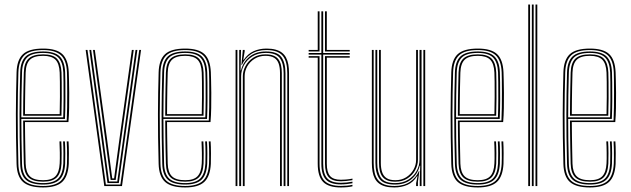

<svg xmlns="http://www.w3.org/2000/svg" viewBox="-20 -820 2780 846"><path d="M170 6Q109 6 81.8 -18.1Q54.5 -42.2 53 -98Q51.2 -161.2 50.6 -215.1Q50 -269 50 -317Q50 -365 50.9 -410.1Q51.8 -455.2 53 -501Q54.5 -556.2 81.1 -581.1Q107.8 -606 170 -606Q228.2 -606 254.4 -581.9Q280.5 -557.8 283 -502Q283.2 -493.5 284 -469Q284.8 -444.5 285 -411.5Q285.2 -378.5 284.6 -344.2Q284 -310 281.5 -282H90Q90.2 -251.8 90.6 -222.4Q91 -193 91.6 -162.6Q92.2 -132.2 93 -99Q94.2 -60.2 111.8 -43.1Q129.2 -26 170 -26Q207.8 -26 224.4 -43.5Q241 -61 243 -100Q244 -119 243.6 -148.6Q243.2 -178.2 242 -197H250Q251.5 -173.2 251.6 -144Q251.8 -114.8 251 -99.5Q248.8 -56.8 229.9 -38.1Q211 -19.5 170 -19.5Q125.5 -19.5 105.9 -38Q86.2 -56.5 85 -98.8Q84 -137 83.4 -168.9Q82.8 -200.8 82.5 -230Q82.2 -259.2 82 -289H274Q275.2 -314.5 275.8 -347.6Q276.2 -380.8 276.1 -413Q276 -445.2 275.8 -469.5Q275.5 -493.8 275 -501.8Q272.8 -554.8 248 -577.1Q223.2 -599.5 170 -599.5Q111.2 -599.5 86.9 -575.9Q62.5 -552.2 61 -500.8Q59.8 -455 58.9 -409.8Q58 -364.5 58 -316.6Q58 -268.8 58.6 -215Q59.2 -161.2 61 -98.2Q62.2 -46 87.6 -23.2Q113 -0.5 170 -0.5Q223.5 -0.5 247.9 -23.2Q272.2 -46 275 -98.5Q275.5 -107.2 275.6 -124.9Q275.8 -142.5 275.4 -162.2Q275 -182 274 -197H282Q283.5 -174.8 283.6 -144.2Q283.8 -113.8 283 -98Q280 -42.2 253.8 -18.1Q227.5 6 170 6ZM170 -6.8Q117.2 -6.8 93.8 -28.1Q70.2 -49.5 69 -98.5Q67.2 -162 66.6 -215.9Q66 -269.8 66 -317.4Q66 -365 66.9 -409.9Q67.8 -454.8 69 -500.5Q70.2 -549.5 93.4 -571.4Q116.5 -593.2 170 -593.2Q220 -593.2 242.5 -571.9Q265 -550.5 267 -501.2Q267.5 -490.8 268 -455.5Q268.5 -420.2 268.2 -376.5Q268 -332.8 266.2 -296H74Q74 -253.2 74.8 -203.2Q75.5 -153.2 77 -98.8Q78.2 -53 99.9 -33.1Q121.5 -13.2 170 -13.2Q215.2 -13.2 235.9 -33.2Q256.5 -53.2 259 -99.2Q259.8 -112.8 259.6 -143.2Q259.5 -173.8 258 -197H266Q267.5 -174.5 267.6 -143.6Q267.8 -112.8 267 -98.8Q264.5 -49.5 241.9 -28.1Q219.2 -6.8 170 -6.8ZM74 -303H258.5Q260 -342.8 260.1 -384.4Q260.2 -426 259.9 -458.1Q259.5 -490.2 259 -501Q257 -546.5 236.8 -566.6Q216.5 -586.8 170 -586.8Q119.2 -586.8 98.8 -565.8Q78.2 -544.8 77 -500.2Q75.5 -449.8 74.8 -400.8Q74 -351.8 74 -303ZM82 -310Q82 -342.5 82.4 -372.5Q82.8 -402.5 83.4 -433.6Q84 -464.8 85 -500.2Q86.2 -543.2 106 -561.9Q125.8 -580.5 170 -580.5Q213.2 -580.5 231.2 -561.1Q249.2 -541.8 251 -500.8Q251.5 -488.5 251.9 -457.2Q252.2 -426 252.1 -386.6Q252 -347.2 250.8 -310ZM90 -317H243Q244 -354.8 244.1 -392.6Q244.2 -430.5 243.9 -459.8Q243.5 -489 243 -500.2Q241.2 -539.8 224.4 -556.9Q207.5 -574 170 -574Q129.5 -574 111.9 -556.8Q94.2 -539.5 93 -500Q92 -466 91.4 -435.4Q90.8 -404.8 90.5 -375.8Q90.2 -346.8 90 -317Z M439.5 0 357.5 -600H365.5L446.5 -6.8H510.5L593.5 -600H601.5L517.5 0ZM453.5 -13.5 427.2 -207.2 373.8 -600H381.8L435 -209.5L460.5 -20.5H496.8L522.5 -208L577.2 -600H585.2L530 -205.2L503.5 -13.5ZM467.5 -27.2 442.8 -211.8 389.8 -600H397.8L450.8 -213.8L474.5 -34H482.8L507 -212.8L561 -600H569.2L514.8 -210.8L489.8 -27.2Z M796 6Q735 6 707.8 -18.1Q680.5 -42.2 679 -98Q677.2 -161.2 676.6 -215.1Q676 -269 676 -317Q676 -365 676.9 -410.1Q677.8 -455.2 679 -501Q680.5 -556.2 707.1 -581.1Q733.8 -606 796 -606Q854.2 -606 880.4 -581.9Q906.5 -557.8 909 -502Q909.2 -493.5 910 -469Q910.8 -444.5 911 -411.5Q911.2 -378.5 910.6 -344.2Q910 -310 907.5 -282H716Q716.2 -251.8 716.6 -222.4Q717 -193 717.6 -162.6Q718.2 -132.2 719 -99Q720.2 -60.2 737.8 -43.1Q755.2 -26 796 -26Q833.8 -26 850.4 -43.5Q867 -61 869 -100Q870 -119 869.6 -148.6Q869.2 -178.2 868 -197H876Q877.5 -173.2 877.6 -144Q877.8 -114.8 877 -99.5Q874.8 -56.8 855.9 -38.1Q837 -19.5 796 -19.5Q751.5 -19.5 731.9 -38Q712.2 -56.5 711 -98.8Q710 -137 709.4 -168.9Q708.8 -200.8 708.5 -230Q708.2 -259.2 708 -289H900Q901.2 -314.5 901.8 -347.6Q902.2 -380.8 902.1 -413Q902 -445.2 901.8 -469.5Q901.5 -493.8 901 -501.8Q898.8 -554.8 874 -577.1Q849.2 -599.5 796 -599.5Q737.2 -599.5 712.9 -575.9Q688.5 -552.2 687 -500.8Q685.8 -455 684.9 -409.8Q684 -364.5 684 -316.6Q684 -268.8 684.6 -215Q685.2 -161.2 687 -98.2Q688.2 -46 713.6 -23.2Q739 -0.5 796 -0.5Q849.5 -0.5 873.9 -23.2Q898.2 -46 901 -98.5Q901.5 -107.2 901.6 -124.9Q901.8 -142.5 901.4 -162.2Q901 -182 900 -197H908Q909.5 -174.8 909.6 -144.2Q909.8 -113.8 909 -98Q906 -42.2 879.8 -18.1Q853.5 6 796 6ZM796 -6.8Q743.2 -6.8 719.8 -28.1Q696.2 -49.5 695 -98.5Q693.2 -162 692.6 -215.9Q692 -269.8 692 -317.4Q692 -365 692.9 -409.9Q693.8 -454.8 695 -500.5Q696.2 -549.5 719.4 -571.4Q742.5 -593.2 796 -593.2Q846 -593.2 868.5 -571.9Q891 -550.5 893 -501.2Q893.5 -490.8 894 -455.5Q894.5 -420.2 894.2 -376.5Q894 -332.8 892.2 -296H700Q700 -253.2 700.8 -203.2Q701.5 -153.2 703 -98.8Q704.2 -53 725.9 -33.1Q747.5 -13.2 796 -13.2Q841.2 -13.2 861.9 -33.2Q882.5 -53.2 885 -99.2Q885.8 -112.8 885.6 -143.2Q885.5 -173.8 884 -197H892Q893.5 -174.5 893.6 -143.6Q893.8 -112.8 893 -98.8Q890.5 -49.5 867.9 -28.1Q845.2 -6.8 796 -6.8ZM700 -303H884.5Q886 -342.8 886.1 -384.4Q886.2 -426 885.9 -458.1Q885.5 -490.2 885 -501Q883 -546.5 862.8 -566.6Q842.5 -586.8 796 -586.8Q745.2 -586.8 724.8 -565.8Q704.2 -544.8 703 -500.2Q701.5 -449.8 700.8 -400.8Q700 -351.8 700 -303ZM708 -310Q708 -342.5 708.4 -372.5Q708.8 -402.5 709.4 -433.6Q710 -464.8 711 -500.2Q712.2 -543.2 732 -561.9Q751.8 -580.5 796 -580.5Q839.2 -580.5 857.2 -561.1Q875.2 -541.8 877 -500.8Q877.5 -488.5 877.9 -457.2Q878.2 -426 878.1 -386.6Q878 -347.2 876.8 -310ZM716 -317H869Q870 -354.8 870.1 -392.6Q870.2 -430.5 869.9 -459.8Q869.5 -489 869 -500.2Q867.2 -539.8 850.4 -556.9Q833.5 -574 796 -574Q755.5 -574 737.9 -556.8Q720.2 -539.5 719 -500Q718 -466 717.4 -435.4Q716.8 -404.8 716.5 -375.8Q716.2 -346.8 716 -317Z M1245.8 0V-497.5Q1245.8 -522.2 1241.2 -541.2Q1236.8 -560.2 1226.4 -573.2Q1216 -586.2 1198.1 -592.9Q1180.2 -599.5 1153.5 -599.5Q1113.5 -599.5 1086.2 -581.5Q1059 -563.5 1045.8 -533.8H1043.8L1050 -600H1058V-593.2L1052 -556.5H1054Q1071.8 -582.8 1097.4 -594.4Q1123 -606 1154.2 -606Q1177.2 -606 1194.1 -601.4Q1211 -596.8 1222.4 -587.9Q1233.8 -579 1240.6 -565.9Q1247.5 -552.8 1250.5 -535.6Q1253.5 -518.5 1253.5 -497.5V0ZM1018 0V-600H1026V0ZM1050 0V-484.5Q1050 -507.2 1061.8 -529.2Q1073.5 -551.2 1095.9 -565.9Q1118.2 -580.5 1150 -580.5Q1170.8 -580.5 1184.6 -575Q1198.5 -569.5 1206.6 -558.9Q1214.8 -548.2 1218.2 -532.9Q1221.8 -517.5 1221.8 -497.5V0H1213.8V-497.5Q1213.8 -522.2 1208 -539.2Q1202.2 -556.2 1188.4 -565.1Q1174.5 -574 1149.5 -574Q1122.5 -574 1101.9 -561.1Q1081.2 -548.2 1069.6 -527.8Q1058 -507.2 1058 -484.5V0ZM1034 0V-600H1042L1040 -510.2H1042Q1051 -547 1079.4 -570.1Q1107.8 -593.2 1151.8 -593.2Q1201.8 -593.2 1219.8 -568.5Q1237.8 -543.8 1237.8 -497.5V0H1229.8V-497.5Q1229.8 -540.8 1213.1 -563.8Q1196.5 -586.8 1151 -586.8Q1116.5 -586.8 1092.2 -571.6Q1068 -556.5 1055.2 -533Q1042.5 -509.5 1042.5 -484.5V0Z M1482 -7.5Q1436 -7.5 1416 -28.8Q1396 -50 1396 -99V-579.5H1340V-586.5H1396V-770H1404V-586.5H1521V-579.5H1404V-99Q1404 -53.8 1422.1 -34.1Q1440.2 -14.5 1482 -14.5Q1494 -14.5 1506.8 -15.8Q1519.5 -17 1533 -19.5V-12.5Q1521.2 -10.2 1508 -8.9Q1494.8 -7.5 1482 -7.5ZM1482 6Q1427.5 6 1403.8 -18.4Q1380 -42.8 1380 -99V-566H1340V-572.8H1388V-99Q1388 -46.2 1409.8 -23.5Q1431.5 -0.8 1482 -0.8Q1494.5 -0.8 1508.1 -2Q1521.8 -3.2 1533 -5.8V1Q1512.5 6 1482 6ZM1482 -21.2Q1444.5 -21.2 1428.2 -39.4Q1412 -57.5 1412 -99V-572.8H1521V-566H1420V-99Q1420 -61 1434.4 -44.5Q1448.8 -28 1482 -28Q1490 -28 1503.5 -28.9Q1517 -29.8 1533 -33V-26.2Q1518.5 -23.8 1505.4 -22.5Q1492.2 -21.2 1482 -21.2ZM1340 -593.2V-600H1380V-770H1388V-593.2ZM1412 -593.2V-770H1420V-600H1521V-593.2Z M1717.2 6Q1694.2 6 1677.5 1.4Q1660.8 -3.2 1649.4 -12.1Q1638 -21 1631.2 -34.1Q1624.5 -47.2 1621.5 -64.4Q1618.5 -81.5 1618.5 -102.5V-600H1626.5V-102.5Q1626.5 -78 1630.9 -59Q1635.2 -40 1645.6 -27Q1656 -14 1673.8 -7.2Q1691.5 -0.5 1718.2 -0.5Q1759.5 -0.5 1786.4 -18.9Q1813.2 -37.2 1825.8 -66.2H1827.8L1821.5 -19.5V0H1813.5V-12.8L1819.5 -43.5H1817.5Q1801.2 -17 1775.2 -5.5Q1749.2 6 1717.2 6ZM1845.5 0V-600H1853.5V0ZM1721.8 -19.5Q1701 -19.5 1687.1 -25.1Q1673.2 -30.8 1665.1 -41.4Q1657 -52 1653.5 -67.5Q1650 -83 1650 -102.5V-600H1658V-102.5Q1658 -78.5 1663.8 -61.4Q1669.5 -44.2 1683.4 -35.1Q1697.2 -26 1722 -26Q1749.2 -26 1769.8 -38.9Q1790.2 -51.8 1801.9 -72.2Q1813.5 -92.8 1813.5 -115.5V-600H1821.5V-115.5Q1821.5 -93 1809.9 -70.9Q1798.2 -48.8 1776 -34.1Q1753.8 -19.5 1721.8 -19.5ZM1719.8 -6.8Q1670 -6.8 1652.1 -31.8Q1634.2 -56.8 1634.2 -102.5V-600H1642.2V-102.5Q1642.2 -61.8 1658 -37.5Q1673.8 -13.2 1720.5 -13.2Q1755.2 -13.2 1779.2 -28.4Q1803.2 -43.5 1815.9 -67Q1828.5 -90.5 1828.5 -115.5V-600H1837.5V0H1829.5V-28.5L1831.5 -89.8H1829.5Q1820.8 -53.5 1792.5 -30.1Q1764.2 -6.8 1719.8 -6.8Z M2085.5 6Q2024.5 6 1997.2 -18.1Q1970 -42.2 1968.5 -98Q1966.8 -161.2 1966.1 -215.1Q1965.5 -269 1965.5 -317Q1965.5 -365 1966.4 -410.1Q1967.2 -455.2 1968.5 -501Q1970 -556.2 1996.6 -581.1Q2023.2 -606 2085.5 -606Q2143.8 -606 2169.9 -581.9Q2196 -557.8 2198.5 -502Q2198.8 -493.5 2199.5 -469Q2200.2 -444.5 2200.5 -411.5Q2200.8 -378.5 2200.1 -344.2Q2199.5 -310 2197 -282H2005.5Q2005.8 -251.8 2006.1 -222.4Q2006.5 -193 2007.1 -162.6Q2007.8 -132.2 2008.5 -99Q2009.8 -60.2 2027.2 -43.1Q2044.8 -26 2085.5 -26Q2123.2 -26 2139.9 -43.5Q2156.5 -61 2158.5 -100Q2159.5 -119 2159.1 -148.6Q2158.8 -178.2 2157.5 -197H2165.5Q2167 -173.2 2167.1 -144Q2167.2 -114.8 2166.5 -99.5Q2164.2 -56.8 2145.4 -38.1Q2126.5 -19.5 2085.5 -19.5Q2041 -19.5 2021.4 -38Q2001.8 -56.5 2000.5 -98.8Q1999.5 -137 1998.9 -168.9Q1998.2 -200.8 1998 -230Q1997.8 -259.2 1997.5 -289H2189.5Q2190.8 -314.5 2191.2 -347.6Q2191.8 -380.8 2191.6 -413Q2191.5 -445.2 2191.2 -469.5Q2191 -493.8 2190.5 -501.8Q2188.2 -554.8 2163.5 -577.1Q2138.8 -599.5 2085.5 -599.5Q2026.8 -599.5 2002.4 -575.9Q1978 -552.2 1976.5 -500.8Q1975.2 -455 1974.4 -409.8Q1973.5 -364.5 1973.5 -316.6Q1973.5 -268.8 1974.1 -215Q1974.8 -161.2 1976.5 -98.2Q1977.8 -46 2003.1 -23.2Q2028.5 -0.5 2085.5 -0.5Q2139 -0.5 2163.4 -23.2Q2187.8 -46 2190.5 -98.5Q2191 -107.2 2191.1 -124.9Q2191.2 -142.5 2190.9 -162.2Q2190.5 -182 2189.5 -197H2197.5Q2199 -174.8 2199.1 -144.2Q2199.2 -113.8 2198.5 -98Q2195.5 -42.2 2169.2 -18.1Q2143 6 2085.5 6ZM2085.5 -6.8Q2032.8 -6.8 2009.2 -28.1Q1985.8 -49.5 1984.5 -98.5Q1982.8 -162 1982.1 -215.9Q1981.5 -269.8 1981.5 -317.4Q1981.5 -365 1982.4 -409.9Q1983.2 -454.8 1984.5 -500.5Q1985.8 -549.5 2008.9 -571.4Q2032 -593.2 2085.5 -593.2Q2135.5 -593.2 2158 -571.9Q2180.5 -550.5 2182.5 -501.2Q2183 -490.8 2183.5 -455.5Q2184 -420.2 2183.8 -376.5Q2183.5 -332.8 2181.8 -296H1989.5Q1989.5 -253.2 1990.2 -203.2Q1991 -153.2 1992.5 -98.8Q1993.8 -53 2015.4 -33.1Q2037 -13.2 2085.5 -13.2Q2130.8 -13.2 2151.4 -33.2Q2172 -53.2 2174.5 -99.2Q2175.2 -112.8 2175.1 -143.2Q2175 -173.8 2173.5 -197H2181.5Q2183 -174.5 2183.1 -143.6Q2183.2 -112.8 2182.5 -98.8Q2180 -49.5 2157.4 -28.1Q2134.8 -6.8 2085.5 -6.8ZM1989.5 -303H2174Q2175.5 -342.8 2175.6 -384.4Q2175.8 -426 2175.4 -458.1Q2175 -490.2 2174.5 -501Q2172.5 -546.5 2152.2 -566.6Q2132 -586.8 2085.5 -586.8Q2034.8 -586.8 2014.2 -565.8Q1993.8 -544.8 1992.5 -500.2Q1991 -449.8 1990.2 -400.8Q1989.5 -351.8 1989.5 -303ZM1997.5 -310Q1997.5 -342.5 1997.9 -372.5Q1998.2 -402.5 1998.9 -433.6Q1999.5 -464.8 2000.5 -500.2Q2001.8 -543.2 2021.5 -561.9Q2041.2 -580.5 2085.5 -580.5Q2128.8 -580.5 2146.8 -561.1Q2164.8 -541.8 2166.5 -500.8Q2167 -488.5 2167.4 -457.2Q2167.8 -426 2167.6 -386.6Q2167.5 -347.2 2166.2 -310ZM2005.5 -317H2158.5Q2159.5 -354.8 2159.6 -392.6Q2159.8 -430.5 2159.4 -459.8Q2159 -489 2158.5 -500.2Q2156.8 -539.8 2139.9 -556.9Q2123 -574 2085.5 -574Q2045 -574 2027.4 -556.8Q2009.8 -539.5 2008.5 -500Q2007.5 -466 2006.9 -435.4Q2006.2 -404.8 2006 -375.8Q2005.8 -346.8 2005.5 -317Z M2339.5 0V-800H2347.5V0ZM2307.5 0V-800H2315.5V0ZM2323.5 0V-800H2331.5V0Z M2579.5 6Q2518.5 6 2491.2 -18.1Q2464 -42.2 2462.5 -98Q2460.8 -161.2 2460.1 -215.1Q2459.5 -269 2459.5 -317Q2459.5 -365 2460.4 -410.1Q2461.2 -455.2 2462.5 -501Q2464 -556.2 2490.6 -581.1Q2517.2 -606 2579.5 -606Q2637.8 -606 2663.9 -581.9Q2690 -557.8 2692.5 -502Q2692.8 -493.5 2693.5 -469Q2694.2 -444.5 2694.5 -411.5Q2694.8 -378.5 2694.1 -344.2Q2693.5 -310 2691 -282H2499.5Q2499.8 -251.8 2500.1 -222.4Q2500.5 -193 2501.1 -162.6Q2501.8 -132.2 2502.5 -99Q2503.8 -60.2 2521.2 -43.1Q2538.8 -26 2579.5 -26Q2617.2 -26 2633.9 -43.5Q2650.5 -61 2652.5 -100Q2653.5 -119 2653.1 -148.6Q2652.8 -178.2 2651.5 -197H2659.5Q2661 -173.2 2661.1 -144Q2661.2 -114.8 2660.5 -99.5Q2658.2 -56.8 2639.4 -38.1Q2620.5 -19.5 2579.5 -19.5Q2535 -19.5 2515.4 -38Q2495.8 -56.5 2494.5 -98.8Q2493.5 -137 2492.9 -168.9Q2492.2 -200.8 2492 -230Q2491.8 -259.2 2491.5 -289H2683.5Q2684.8 -314.5 2685.2 -347.6Q2685.8 -380.8 2685.6 -413Q2685.5 -445.2 2685.2 -469.5Q2685 -493.8 2684.5 -501.8Q2682.2 -554.8 2657.5 -577.1Q2632.8 -599.5 2579.5 -599.5Q2520.8 -599.5 2496.4 -575.9Q2472 -552.2 2470.5 -500.8Q2469.2 -455 2468.4 -409.8Q2467.5 -364.5 2467.5 -316.6Q2467.5 -268.8 2468.1 -215Q2468.8 -161.2 2470.5 -98.2Q2471.8 -46 2497.1 -23.2Q2522.5 -0.5 2579.5 -0.5Q2633 -0.5 2657.4 -23.2Q2681.8 -46 2684.5 -98.5Q2685 -107.2 2685.1 -124.9Q2685.2 -142.5 2684.9 -162.2Q2684.5 -182 2683.5 -197H2691.5Q2693 -174.8 2693.1 -144.2Q2693.2 -113.8 2692.5 -98Q2689.5 -42.2 2663.2 -18.1Q2637 6 2579.5 6ZM2579.5 -6.8Q2526.8 -6.8 2503.2 -28.1Q2479.8 -49.5 2478.5 -98.5Q2476.8 -162 2476.1 -215.9Q2475.5 -269.8 2475.5 -317.4Q2475.5 -365 2476.4 -409.9Q2477.2 -454.8 2478.5 -500.5Q2479.8 -549.5 2502.9 -571.4Q2526 -593.2 2579.5 -593.2Q2629.5 -593.2 2652 -571.9Q2674.5 -550.5 2676.5 -501.2Q2677 -490.8 2677.5 -455.5Q2678 -420.2 2677.8 -376.5Q2677.5 -332.8 2675.8 -296H2483.5Q2483.5 -253.2 2484.2 -203.2Q2485 -153.2 2486.5 -98.8Q2487.8 -53 2509.4 -33.1Q2531 -13.2 2579.5 -13.2Q2624.8 -13.2 2645.4 -33.2Q2666 -53.2 2668.5 -99.2Q2669.2 -112.8 2669.1 -143.2Q2669 -173.8 2667.5 -197H2675.5Q2677 -174.5 2677.1 -143.6Q2677.2 -112.8 2676.5 -98.8Q2674 -49.5 2651.4 -28.1Q2628.8 -6.8 2579.5 -6.8ZM2483.5 -303H2668Q2669.5 -342.8 2669.6 -384.4Q2669.8 -426 2669.4 -458.1Q2669 -490.2 2668.5 -501Q2666.5 -546.5 2646.2 -566.6Q2626 -586.8 2579.5 -586.8Q2528.8 -586.8 2508.2 -565.8Q2487.8 -544.8 2486.5 -500.2Q2485 -449.8 2484.2 -400.8Q2483.5 -351.8 2483.5 -303ZM2491.5 -310Q2491.5 -342.5 2491.9 -372.5Q2492.2 -402.5 2492.9 -433.6Q2493.5 -464.8 2494.5 -500.2Q2495.8 -543.2 2515.5 -561.9Q2535.2 -580.5 2579.5 -580.5Q2622.8 -580.5 2640.8 -561.1Q2658.8 -541.8 2660.5 -500.8Q2661 -488.5 2661.4 -457.2Q2661.8 -426 2661.6 -386.6Q2661.5 -347.2 2660.2 -310ZM2499.5 -317H2652.5Q2653.5 -354.8 2653.6 -392.6Q2653.8 -430.5 2653.4 -459.8Q2653 -489 2652.5 -500.2Q2650.8 -539.8 2633.9 -556.9Q2617 -574 2579.5 -574Q2539 -574 2521.4 -556.8Q2503.8 -539.5 2502.5 -500Q2501.5 -466 2500.9 -435.4Q2500.2 -404.8 2500 -375.8Q2499.8 -346.8 2499.5 -317Z"/></svg>

Font: Big Shoulders Inline Text Thin Thin
Style: Regular
Weight: 250
Version: Version 2.002